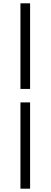

<svg xmlns="http://www.w3.org/2000/svg" viewBox="-20 -856 305 1155"><path d="M103 -321H161V-836H103ZM103 279H161V-240H103Z"/></svg>

Font: Noto Sans KR DemiLight
Style: Regular
Weight: 350
Designer: Ryoko NISHIZUKA 西塚涼子 (kana, bopomofo & ideographs); Paul D. Hunt (Latin, Greek & Cyrillic); Sandoll Communications 산돌커뮤니
Foundry: Adobe
Version: Version 2.004;hotconv 1.0.118;makeotfexe 2.5.65603